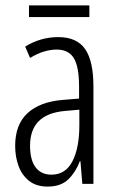

<svg xmlns="http://www.w3.org/2000/svg" viewBox="-20 -679 431 709"><path d="M195 -542Q264 -542 294.5 -497.5Q325 -453 325 -360V0H284L277 -84H275Q260 -44 232.5 -17Q205 10 156 10Q114 10 87.5 -11Q61 -32 48.5 -66Q36 -100 36 -140Q36 -219 81.5 -261Q127 -303 211 -310L272 -315V-358Q272 -433 252.5 -464.5Q233 -496 189 -496Q168 -496 143.5 -489Q119 -482 91 -465L73 -507Q130 -542 195 -542ZM217 -269Q91 -257 91 -141Q91 -88 111.5 -61Q132 -34 170 -34Q222 -34 247.5 -83.5Q273 -133 273 -216V-274ZM310 -659V-616H87V-659Z"/></svg>

Font: Noto Sans Telugu ExtraCondensed Light
Style: Regular
Weight: 300
Width: 2
Designer: Jelle Bosma - Monotype Design Team
Foundry: Monotype Imaging Inc.
Version: Version 2.005; ttfautohint (v1.8.4.7-5d5b)